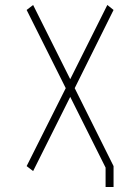

<svg xmlns="http://www.w3.org/2000/svg" viewBox="-20 -687 562 771"><path d="M404 -14 262 -298 113 0 87 -20 244 -333 87 -647 113 -667 262 -369 411 -667 436 -647 280 -333 436 -20V64H404Z"/></svg>

Font: Zector
Style: Regular
Weight: 400
Designer: GGBot
Version: 0.72